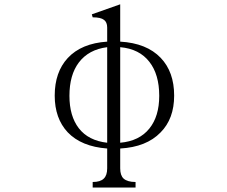

<svg xmlns="http://www.w3.org/2000/svg" viewBox="-20 -717 1040 879"><path d="M404.3 141.6H600.6V116.2Q563.5 116.2 545.9 100.6Q530.3 85.9 530.3 53.7V-37.1Q650.4 -43.9 714.8 -110.4Q777.3 -172.9 777.3 -279.3Q777.3 -387.7 715.8 -452.1Q651.4 -519.5 530.3 -526.4V-697.3L400.4 -651.4L404.3 -637.7Q441.4 -637.7 456.1 -626Q470.7 -615.2 470.7 -590.8V-526.4Q352.5 -518.6 290 -451.2Q230.5 -386.7 230.5 -279.3Q230.5 -174.8 290 -111.3Q352.5 -45.9 470.7 -37.1V53.7Q470.7 85.9 455.1 100.6Q439.5 116.2 404.3 116.2ZM530.3 -63.5V-501Q618.2 -493.2 664.1 -433.6Q709 -376 709 -278.3Q709 -184.6 664.1 -128.9Q618.2 -71.3 530.3 -63.5ZM470.7 -501V-63.5Q384.8 -73.2 340.8 -129.9Q297.9 -185.5 297.9 -278.3Q297.9 -374 340.8 -430.7Q385.7 -490.2 470.7 -501Z"/></svg>

Font: BatangChe
Style: Regular
Weight: 400
Monospace: yes
Version: Version 2.21